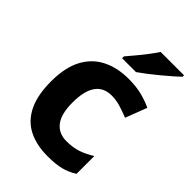

<svg xmlns="http://www.w3.org/2000/svg" viewBox="-227 -862 969 969"><g transform="rotate(45 257.0 -378.0)"><path d="M300 10Q219 10 162 -19.5Q105 -49 75 -111Q45 -173 45 -270Q45 -370 79 -433Q113 -496 173.5 -526Q234 -556 313 -556Q369 -556 410.5 -545Q452 -534 483 -519L439 -404Q404 -418 373.5 -427Q343 -436 313 -436Q197 -436 197 -271Q197 -189 227.5 -150Q258 -111 313 -111Q360 -111 396 -123.5Q432 -136 466 -158V-31Q432 -9 394.5 0.5Q357 10 300 10ZM498 -756Q484 -742 461 -722Q438 -702 411.5 -680Q385 -658 359.5 -638.5Q334 -619 315 -606H216V-619Q232 -638 253.5 -663.5Q275 -689 296 -716.5Q317 -744 331 -766H498Z"/></g></svg>

Font: Noto Sans Javanese
Style: Regular
Weight: 400
Designer: Monotype Design Team
Foundry: Monotype Imaging Inc.
Version: Version 2.004